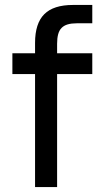

<svg xmlns="http://www.w3.org/2000/svg" viewBox="-20 -755 402 775"><path d="M30 -456V-540H121.5V-582Q121.5 -660.5 158.8 -697.8Q196 -735 274.5 -735H352.5V-661H290Q268.5 -661 253.2 -656.5Q238 -652 228.5 -642.2Q219 -632.5 214.8 -616.8Q210.5 -601 210.5 -578.5V-540H352.5V-456H210.5V0H121.5V-456Z"/></svg>

Font: Vela Sans Med
Style: Regular
Weight: 500
Designer: Principal design: Mikhail Sharanda - project Manrope.
Design modification: Ravid Balaliev
Foundry: Mikhail Sharanda
Version: Version 1.001